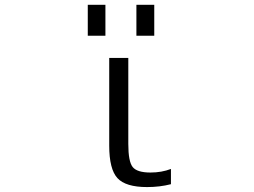

<svg xmlns="http://www.w3.org/2000/svg" viewBox="-20 -757 1040 787"><path d="M505.9 -167Q505.9 -94.7 523.9 -72.3Q542 -49.8 596.7 -49.8Q642.6 -49.8 680.7 -64.5V-2Q634.8 9.8 583 9.8Q495.1 9.8 461.4 -26.9Q427.7 -63.5 427.7 -160.2V-519.5H505.9ZM539.1 -610.4V-737.3H612.3V-610.4ZM339.8 -610.4V-737.3H412.1V-610.4Z"/></svg>

Font: Gen Shin Gothic Monospace Normal
Style: Regular
Weight: 350
Designer: [Source Han Sans]
Ryoko NISHIZUKA  (kana & ideographs); Paul D. Hunt (Latin, Greek & Cyrillic); Wenlong ZHANG  (bopomofo
Version: Version 1.002.20150607